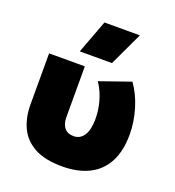

<svg xmlns="http://www.w3.org/2000/svg" viewBox="-141 -883 920 1009"><g transform="rotate(20 319.0 -378.5)"><path d="M320.5 15Q222 15 163.2 -17.5Q104.5 -50 78.5 -106.2Q52.5 -162.5 52.5 -234V-520H252.5V-237Q252.5 -198 270.2 -176.5Q288 -155 321.5 -155Q340 -155 354.5 -163.2Q369 -171.5 379 -187Q389 -202.5 394.2 -225.5Q399.5 -248.5 399.5 -277.5Q399.5 -313 393 -346.8Q386.5 -380.5 374 -411.8Q361.5 -443 343 -470L515 -530Q553.5 -476.5 575 -405.2Q596.5 -334 596.5 -263Q596.5 -172 564.2 -110.2Q532 -48.5 470.5 -17Q409 14.5 320.5 15ZM200.5 -585 270.5 -772H468.5L380.5 -585Z"/></g></svg>

Font: Geologica Roman Black
Style: Regular
Weight: 900
Designer: Sindre Bremnes, Frode Helland
Foundry: Monokrom Skriftforlag AS
Version: Version 1.010;gftools[0.9.28]